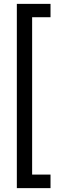

<svg xmlns="http://www.w3.org/2000/svg" viewBox="-20 -826 331 992"><path d="M67 146V-806H241V-737H146V76H241V146Z"/></svg>

Font: DM Sans 28pt
Style: Regular
Weight: 400
Version: Version 4.004;gftools[0.9.30]